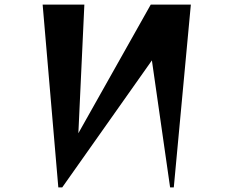

<svg xmlns="http://www.w3.org/2000/svg" viewBox="-20 -800 1040 833"><path d="M718 13 639 -538 250 13H233L165 -780H346L320 -222L634 -780H808L734 13Z"/></svg>

Font: Reggae One
Style: Regular
Weight: 400
Designer: Fontworks Inc.
Foundry: Fontworks Inc.
Version: Version 1.100